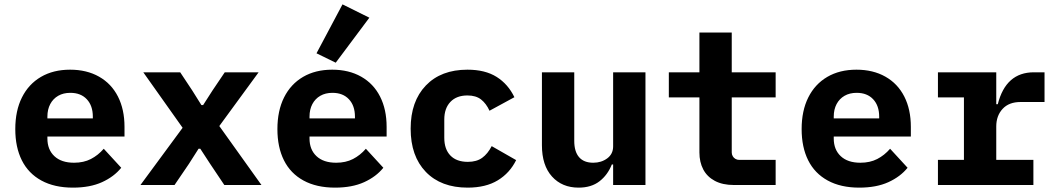

<svg xmlns="http://www.w3.org/2000/svg" viewBox="-20 -847 4840 879"><path d="M50 -256Q50 -340 80.5 -401Q111 -462 167.5 -495Q224 -528 301 -528Q377 -528 433.5 -496Q490 -464 520 -405Q550 -346 550 -266V-222H197V-213Q197 -162 229 -132Q261 -102 319 -102Q363 -102 396 -119Q429 -136 455 -166L535 -79Q502 -38 447 -13Q392 12 314 12Q229 12 169.5 -20.5Q110 -53 80 -113Q50 -173 50 -256ZM197 -313V-305H405V-313Q405 -363 377.5 -392.5Q350 -422 302 -422Q270 -422 246.5 -408.5Q223 -395 210 -370.5Q197 -346 197 -313Z M623 0 816 -262 636 -516H805L860 -433L902 -366H910L953 -433L1009 -516H1164L984 -270L1177 0H1007L942 -97L897 -166H889L845 -97L779 0Z M1250 -256Q1250 -340 1280.5 -401Q1311 -462 1367.5 -495Q1424 -528 1501 -528Q1577 -528 1633.5 -496Q1690 -464 1720 -405Q1750 -346 1750 -266V-222H1397V-213Q1397 -162 1429 -132Q1461 -102 1519 -102Q1563 -102 1596 -119Q1629 -136 1655 -166L1735 -79Q1702 -38 1647 -13Q1592 12 1514 12Q1429 12 1369.5 -20.5Q1310 -53 1280 -113Q1250 -173 1250 -256ZM1397 -313V-305H1605V-313Q1605 -363 1577.5 -392.5Q1550 -422 1502 -422Q1470 -422 1446.5 -408.5Q1423 -395 1410 -370.5Q1397 -346 1397 -313ZM1517 -560 1429 -603 1548 -827 1671 -766Z M1860 -258Q1860 -383 1929.5 -455.5Q1999 -528 2120 -528Q2201 -528 2253.5 -495Q2306 -462 2335 -402L2221 -340Q2206 -373 2182.5 -391.5Q2159 -410 2120 -410Q2070 -410 2042 -380.5Q2014 -351 2014 -300V-216Q2014 -164 2042 -135Q2070 -106 2122 -106Q2162 -106 2187.5 -124.5Q2213 -143 2231 -178L2343 -114Q2314 -55 2259 -21.5Q2204 12 2121 12Q1999 12 1929.5 -60Q1860 -132 1860 -258Z M2787 -94H2781Q2762 -46 2724.5 -17Q2687 12 2629 12Q2553 12 2507 -39Q2461 -90 2461 -182V-516H2609V-202Q2609 -153 2631 -127.5Q2653 -102 2696 -102Q2733 -102 2760 -122Q2787 -142 2787 -177V-516H2935V0H2787Z M3330 -149Q3330 -140 3334.5 -132Q3339 -124 3347 -119.5Q3355 -115 3364 -115H3531V0H3340Q3288 0 3252.5 -19Q3217 -38 3199.5 -71.5Q3182 -105 3182 -149V-401H3042V-516H3182V-698H3330V-516H3531V-401H3330Z M3650 -256Q3650 -340 3680.5 -401Q3711 -462 3767.5 -495Q3824 -528 3901 -528Q3977 -528 4033.5 -496Q4090 -464 4120 -405Q4150 -346 4150 -266V-222H3797V-213Q3797 -162 3829 -132Q3861 -102 3919 -102Q3963 -102 3996 -119Q4029 -136 4055 -166L4135 -79Q4102 -38 4047 -13Q3992 12 3914 12Q3829 12 3769.5 -20.5Q3710 -53 3680 -113Q3650 -173 3650 -256ZM3797 -313V-305H4005V-313Q4005 -363 3977.5 -392.5Q3950 -422 3902 -422Q3870 -422 3846.5 -408.5Q3823 -395 3810 -370.5Q3797 -346 3797 -313Z M4274 -115H4393V-401H4274V-516H4541V-370H4548Q4585 -516 4713 -516H4762V-380H4652Q4599 -380 4570 -348.5Q4541 -317 4541 -268V-115H4711V0H4274Z"/></svg>

Font: iA Writer Duo V
Style: Regular
Weight: 400
Designer: Mike Abbink, Paul van der Laan, Pieter van Rosmalen, Oliver Reichenstein
Foundry: Information Architects Inc.
Version: Version 2.000